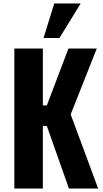

<svg xmlns="http://www.w3.org/2000/svg" viewBox="-20 -1091 598 1111"><path d="M63 0V-810H228V-481H251L376 -810H540L389 -429L548 0H379L251 -362H228V0ZM232 -871 294 -1071H447L324 -871Z"/></svg>

Font: Oswald SemiBold
Style: Regular
Weight: 600
Designer: Vernon Adams
Foundry: Vernon Adams
Version: Version 4.100; ttfautohint (v1.8.1.43-b0c9)